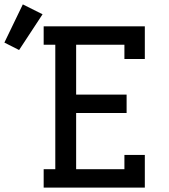

<svg xmlns="http://www.w3.org/2000/svg" viewBox="-152 -855 772 875"><path d="M47 0V-84H100V-651H47V-735H508V-586H415V-651H195V-424H425V-340H195V-84H415V-149H508V0ZM-65 -627 -132 -661 -48 -835 42 -790Z"/></svg>

Font: Iosevka Curly Slab MdEx
Style: Regular
Weight: 500
Width: 7
Monospace: yes
Designer: Belleve Invis
Foundry: Belleve Invis
Version: Version 11.1.0; ttfautohint (v1.8.3)